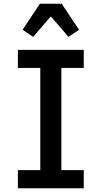

<svg xmlns="http://www.w3.org/2000/svg" viewBox="-20 -1000 540 1020"><path d="M75 0V-96H194V-639H75V-735H425V-639H306V-96H425V0ZM156 -804 100 -842 192 -980H308L369 -888L400 -842L344 -804L250 -913Z"/></svg>

Font: Moesevka
Style: Bold
Weight: 700
Monospace: yes
Designer: Belleve Invis
Foundry: Belleve Invis
Version: Version 32.5.0; ttfautohint (v1.8.4)